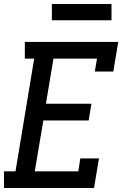

<svg xmlns="http://www.w3.org/2000/svg" viewBox="-21 -946 641 966"><path d="M-1 0V-84H57L151 -651H104V-735H574L549 -586H456L467 -651H248L210 -424H439L425 -340H197L154 -84H373L383 -149H477L452 0ZM540 -844H240V-926H540Z"/></svg>

Font: Iosevka Slab Medium Extended
Style: Italic
Weight: 500
Width: 7
Italic angle: -9°
Monospace: yes
Designer: Belleve Invis
Foundry: Belleve Invis
Version: Version 11.1.0; ttfautohint (v1.8.3)